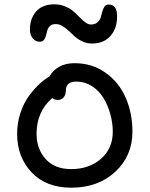

<svg xmlns="http://www.w3.org/2000/svg" viewBox="-20 -913 691 887"><path d="M164.1 -720.2Q144 -720.2 131.1 -736.1Q118.2 -752 118.2 -776.9Q118.2 -793.9 121.6 -809.8Q125 -825.7 133.5 -841.1Q142.1 -856.4 154.5 -867.9Q167 -879.4 186.8 -886.2Q206.5 -893.1 231 -893.1Q257.8 -893.1 280.8 -883.5Q303.7 -874 319.3 -860.4Q335 -846.7 348.4 -832.8Q361.8 -818.8 374.8 -809.3Q387.7 -799.8 399.9 -799.8Q418.5 -799.8 429.7 -809.3Q440.9 -818.8 445.1 -832.3Q449.2 -845.7 452.6 -859.4Q456.1 -873 462.9 -882.6Q469.7 -892.1 481.9 -892.1Q521 -892.1 521 -837.9Q521 -781.2 490 -746.6Q459 -711.9 404.8 -711.9Q382.3 -711.9 361.8 -721.2Q341.3 -730.5 326.4 -743.7Q311.5 -756.8 297.9 -770Q284.2 -783.2 268.8 -792.5Q253.4 -801.8 237.8 -801.8Q221.2 -801.8 211.7 -793.5Q202.1 -785.2 198.7 -772.9Q195.3 -760.7 192.4 -748.8Q189.5 -736.8 182.9 -728.5Q176.3 -720.2 164.1 -720.2ZM309.1 -45.9Q192.9 -45.9 126 -116.7Q59.1 -187.5 59.1 -294.9Q59.1 -345.2 74.5 -391.4Q89.8 -437.5 114 -470.2Q138.2 -502.9 162.4 -525.1Q186.5 -547.4 209 -560.1Q223.1 -587.4 252.9 -604.2Q282.7 -621.1 324.2 -621.1Q405.8 -621.1 467.8 -576.9Q529.8 -532.7 560.8 -461.4Q591.8 -390.1 591.8 -304.2Q591.8 -193.4 512.7 -119.6Q433.6 -45.9 309.1 -45.9ZM148.9 -294.9Q148.9 -225.1 190.7 -178.5Q232.4 -131.8 309.1 -131.8Q392.1 -131.8 446.5 -179.4Q501 -227.1 501 -304.2Q501 -345.2 489.7 -385.7Q478.5 -426.3 458 -460.2Q437.5 -494.1 404.8 -515.1Q372.1 -536.1 333 -536.1Q284.2 -536.1 284.2 -495.1Q284.2 -474.6 273.7 -462.9Q263.2 -451.2 248 -451.2Q232.9 -451.2 221.2 -460Q148.9 -397 148.9 -294.9Z"/></svg>

Font: Shantell Sans Irregular
Style: Regular
Weight: 400
Designer: Stephen Nixon, Anya Danilova, Shantell Martin
Foundry: Arrow Type
Version: Version 1.006;[9816181b4]